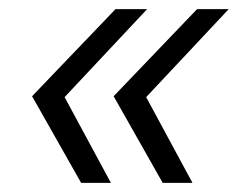

<svg xmlns="http://www.w3.org/2000/svg" viewBox="-20 -473 519 419"><path d="M121 -261 222 -74H157L50 -263L232 -453H301ZM299 -261 400 -74H335L228 -263L410 -453H479Z"/></svg>

Font: Montserrat Alternates
Style: Italic
Weight: 400
Italic angle: -11.3°
Designer: Julieta Ulanovsky
Foundry: Julieta Ulanovsky
Version: Version 7.200